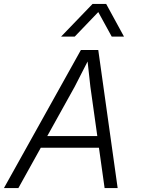

<svg xmlns="http://www.w3.org/2000/svg" viewBox="-41 -951 711 971"><path d="M121 -204 133 -263H510L498 -204ZM368 -698H456L554 0H488L416 -513L402 -640L337 -513L52 0H-21ZM268 -766 427 -931H496L586 -766H524L456 -890L337 -766Z"/></svg>

Font: Azeret Mono ExtraLight
Style: Italic
Weight: 250
Italic angle: -12°
Designer: Martin Vácha
Foundry: Displaay
Version: Version 1.002